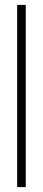

<svg xmlns="http://www.w3.org/2000/svg" viewBox="-20 -763 174 783"><path d="M50 0V-743H85V0Z"/></svg>

Font: Saira UltraCondensed Thin
Style: Regular
Weight: 250
Width: 1
Designer: Hector Gatti with collaboration of the Omnibus-Type team
Foundry: Omnibus-Type
Version: Version 1.101